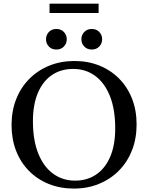

<svg xmlns="http://www.w3.org/2000/svg" viewBox="-20 -1034 821 1064"><path d="M392.5 -696Q468 -696 531 -670.5Q594 -645 640.2 -598.2Q686.5 -551.5 711.8 -487Q737 -422.5 737 -344.5Q737 -266 711.5 -201Q686 -136 639 -88.5Q592 -41 528.5 -15Q465 11 389 11Q313.5 11 250.2 -14.5Q187 -40 140.8 -86.8Q94.5 -133.5 69.2 -198.2Q44 -263 44 -341Q44 -419 69.5 -484Q95 -549 142 -596.5Q189 -644 252.8 -670Q316.5 -696 392.5 -696ZM395.5 -33Q463.5 -33 513.5 -67.2Q563.5 -101.5 591 -166Q618.5 -230.5 618.5 -322.5Q618.5 -428.5 589 -502Q559.5 -575.5 507 -613.8Q454.5 -652 386 -652Q317.5 -652 267.5 -618Q217.5 -584 190 -519.2Q162.5 -454.5 162.5 -362.5Q162.5 -257 192 -183.5Q221.5 -110 274.2 -71.5Q327 -33 395.5 -33ZM292.5 -759.5Q266.5 -759.5 250.8 -776.2Q235 -793 235 -816.5Q235 -840 250.8 -856.8Q266.5 -873.5 292.5 -873.5Q318 -873.5 334 -856.8Q350 -840 350 -816.5Q350 -793 334 -776.2Q318 -759.5 292.5 -759.5ZM488.5 -759.5Q463 -759.5 447 -776.2Q431 -793 431 -816.5Q431 -840 447 -856.8Q463 -873.5 488.5 -873.5Q514.5 -873.5 530.2 -856.8Q546 -840 546 -816.5Q546 -793 530.2 -776.2Q514.5 -759.5 488.5 -759.5ZM254.5 -962V-1013.5H526.5V-962Z"/></svg>

Font: Newsreader 36pt Medium
Style: Regular
Weight: 500
Designer: Hugues Gentile
Foundry: Production Type
Version: Version 1.003